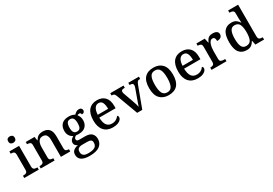

<svg xmlns="http://www.w3.org/2000/svg" viewBox="51 -1951 4811 3380"><g transform="rotate(-30 2456.5 -261.5)"><path d="M21 0V-46H34Q53 -46 71 -50.5Q89 -55 100.5 -69Q112 -83 112 -112V-425Q112 -454 100.5 -468Q89 -482 71 -486Q53 -490 34 -490H28V-536H225V-115Q225 -85 236.5 -70Q248 -55 266 -50.5Q284 -46 304 -46H316V0ZM164 -633Q136 -633 117 -648Q98 -663 98 -698Q98 -734 117.5 -748.5Q137 -763 164 -763Q191 -763 211 -748.5Q231 -734 231 -698Q231 -663 211 -648Q191 -633 164 -633Z M356 0V-46H362Q396 -46 419.5 -58Q443 -70 443 -117V-423Q443 -467 421 -478.5Q399 -490 366 -490H361V-536H539L552 -458H557Q578 -496 601.5 -515Q625 -534 653 -540.5Q681 -547 712 -547Q791 -547 835 -500.5Q879 -454 879 -352V-117Q879 -71 898.5 -58.5Q918 -46 952 -46H956V0H766V-340Q766 -405 743.5 -440.5Q721 -476 666 -476Q625 -476 601 -454Q577 -432 566.5 -395.5Q556 -359 556 -316V-112Q556 -69 578.5 -57.5Q601 -46 634 -46H638V0Z M1216 240Q1107 240 1053 202.5Q999 165 999 96Q999 39 1036 9.5Q1073 -20 1127 -28Q1105 -37 1085.5 -58Q1066 -79 1066 -112Q1066 -143 1085 -166Q1104 -189 1139 -210Q1096 -227 1070.5 -267.5Q1045 -308 1045 -362Q1045 -449 1093.5 -498Q1142 -547 1240 -547Q1276 -547 1307.5 -537.5Q1339 -528 1356 -515Q1374 -535 1398.5 -552Q1423 -569 1455 -569Q1487 -569 1503 -553Q1519 -537 1519 -516Q1519 -494 1505.5 -478Q1492 -462 1460 -462Q1460 -476 1451.5 -487.5Q1443 -499 1425 -499Q1403 -499 1385 -487Q1403 -466 1415.5 -435.5Q1428 -405 1428 -364Q1428 -289 1382 -240Q1336 -191 1240 -191Q1229 -191 1212 -192.5Q1195 -194 1186 -195Q1168 -187 1155 -172.5Q1142 -158 1142 -136Q1142 -119 1154 -109.5Q1166 -100 1199 -100H1315Q1408 -100 1448.5 -58.5Q1489 -17 1489 50Q1489 138 1422.5 189Q1356 240 1216 240ZM1218 187Q1285 187 1323.5 173Q1362 159 1378 133.5Q1394 108 1394 73Q1394 32 1370 17.5Q1346 3 1299 3H1195Q1170 3 1146.5 10Q1123 17 1107.5 35.5Q1092 54 1092 92Q1092 120 1104 141.5Q1116 163 1143.5 175Q1171 187 1218 187ZM1237 -243Q1283 -243 1301 -273.5Q1319 -304 1319 -365Q1319 -429 1300.5 -461.5Q1282 -494 1236 -494Q1191 -494 1172 -460.5Q1153 -427 1153 -364Q1153 -304 1172.5 -273.5Q1192 -243 1237 -243Z M1821 10Q1706 10 1643 -62Q1580 -134 1580 -264Q1580 -405 1640.5 -476Q1701 -547 1811 -547Q1912 -547 1970 -486.5Q2028 -426 2028 -307V-260H1696Q1699 -154 1735.5 -105.5Q1772 -57 1840 -57Q1892 -57 1928.5 -79Q1965 -101 1983 -131Q1992 -126 1998 -116Q2004 -106 2004 -92Q2004 -69 1984.5 -45.5Q1965 -22 1924.5 -6Q1884 10 1821 10ZM1909 -317Q1909 -396 1887 -442.5Q1865 -489 1810 -489Q1760 -489 1731 -445Q1702 -401 1698 -317Z M2154 -439Q2143 -470 2126.5 -480Q2110 -490 2078 -490V-536H2348V-490H2325Q2274 -490 2274 -448Q2274 -438 2276.5 -428Q2279 -418 2282 -408L2350 -219Q2363 -184 2375 -144Q2387 -104 2393 -78Q2398 -100 2411.5 -136.5Q2425 -173 2436 -204L2507 -401Q2512 -414 2514 -426Q2516 -438 2516 -448Q2516 -471 2501.5 -480.5Q2487 -490 2459 -490H2445V-536H2661V-490H2646Q2620 -490 2606 -476Q2592 -462 2574 -414L2420 0H2316Z M2956 10Q2844 10 2779.5 -59Q2715 -128 2715 -269Q2715 -410 2777 -478.5Q2839 -547 2959 -547Q3071 -547 3135.5 -478.5Q3200 -410 3200 -269Q3200 -128 3138 -59Q3076 10 2956 10ZM2958 -46Q3027 -46 3055 -102.5Q3083 -159 3083 -269Q3083 -380 3054.5 -435Q3026 -490 2957 -490Q2888 -490 2860 -435Q2832 -380 2832 -269Q2832 -159 2860.5 -102.5Q2889 -46 2958 -46Z M3545 10Q3430 10 3367 -62Q3304 -134 3304 -264Q3304 -405 3364.5 -476Q3425 -547 3535 -547Q3636 -547 3694 -486.5Q3752 -426 3752 -307V-260H3420Q3423 -154 3459.5 -105.5Q3496 -57 3564 -57Q3616 -57 3652.5 -79Q3689 -101 3707 -131Q3716 -126 3722 -116Q3728 -106 3728 -92Q3728 -69 3708.5 -45.5Q3689 -22 3648.5 -6Q3608 10 3545 10ZM3633 -317Q3633 -396 3611 -442.5Q3589 -489 3534 -489Q3484 -489 3455 -445Q3426 -401 3422 -317Z M3828 0V-46H3831Q3865 -46 3888 -58.5Q3911 -71 3911 -118V-422Q3911 -466 3888 -478Q3865 -490 3832 -490H3829V-536H3999L4019 -444H4024Q4037 -474 4052.5 -497.5Q4068 -521 4093.5 -534Q4119 -547 4162 -547Q4218 -547 4245 -527Q4272 -507 4272 -471Q4272 -435 4246.5 -413Q4221 -391 4168 -391Q4168 -432 4156.5 -451.5Q4145 -471 4116 -471Q4089 -471 4071 -450.5Q4053 -430 4043 -398.5Q4033 -367 4028.5 -333.5Q4024 -300 4024 -275V-113Q4024 -69 4047 -57.5Q4070 -46 4102 -46H4132V0Z M4543 10Q4444 10 4391.5 -56.5Q4339 -123 4339 -267Q4339 -412 4391.5 -479.5Q4444 -547 4542 -547Q4600 -547 4636 -523Q4672 -499 4694 -461H4700Q4697 -487 4695.5 -519Q4694 -551 4694 -575V-648Q4694 -691 4669.5 -702.5Q4645 -714 4612 -714H4604V-760H4807V-114Q4807 -85 4818.5 -70Q4830 -55 4848.5 -50.5Q4867 -46 4889 -46H4896V0H4719L4702 -86H4696Q4674 -42 4638 -16Q4602 10 4543 10ZM4569 -58Q4640 -58 4667 -109.5Q4694 -161 4694 -268Q4694 -370 4667 -424.5Q4640 -479 4568 -479Q4507 -479 4481 -424.5Q4455 -370 4455 -267Q4455 -162 4481 -110Q4507 -58 4569 -58Z"/></g></svg>

Font: Noto Nastaliq Urdu Medium
Style: Regular
Weight: 500
Designer: Monotype Design Team (Patrick Giasson: type design, Kamal Mansour: OpenType code, Glenda Bellarosa). Updated by Simon Co
Foundry: Monotype Imaging Inc., Simon Cozens
Version: Version 3.007